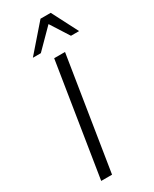

<svg xmlns="http://www.w3.org/2000/svg" viewBox="-235 -986 839 1043"><g transform="rotate(-30 185.0 -464.0)"><path d="M67 0 179 -705H247L135 0ZM80 -765 222 -928H286L370 -765H319L245 -881L130 -765Z"/></g></svg>

Font: Nunito Sans 7pt SemiCondensed Light
Style: Italic
Weight: 300
Width: 4
Italic angle: -9°
Designer: Vernon Adams
Foundry: Vernon Adams
Version: Version 3.101;gftools[0.9.27]